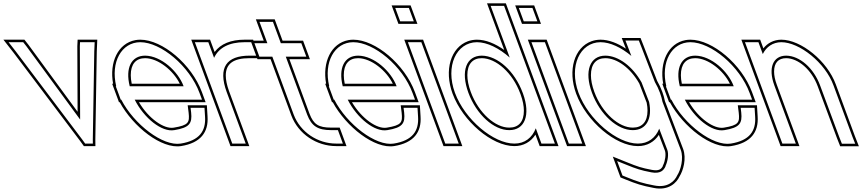

<svg xmlns="http://www.w3.org/2000/svg" viewBox="-266 -834 5136 1142"><path d="M-171.3 -527 -215 -583H-128L-109.1 -559L210.6 -123L208.9 -559L210 -583H297L294.7 -527L286 -4L286.3 20H240.4L223.1 -4ZM-183.2 -517.9 211 4.9 232.8 35H301.5L301 -4L309.6 -526.6L312.6 -598H195.7L193.9 -559.3L195.5 -169.1L-97.2 -568.1L-120.7 -598H-245.7Z M505.5 -321H826.1C792.9 -411 691.3 -502 597.5 -503C514.7 -503 478.6 -429.5 505.5 -321ZM455.3 -241H452.1L437.4 -281L422.6 -321H425.2C391 -464.5 456.2 -582.1 568 -583C691.2 -583 861.8 -441 920.8 -281L935.6 -241H895.6H535.3C590.9 -130.8 696.8 -46.6 770.2 -60H771C861.6 -75 877.8 -100 870.9 -165L867.4 -193H950.3L953.5 -141C959.6 -54 919.7 2 809.1 20C702.4 37.4 531.4 -94.1 455.3 -241ZM517.5 -336C513.6 -354.5 511.8 -371.5 511.8 -387C511.7 -452.7 542.3 -488 597.4 -488C675.7 -487.2 765.1 -414.1 803.4 -336ZM446.2 -226C525.9 -79.5 695.3 53.8 811.5 34.8C927.8 15.9 975 -47.8 968.4 -142L964.4 -208H850.3L856 -163.3C862.2 -105.4 855.7 -89.3 768 -74.8C709.8 -64.1 617.2 -129.5 560.5 -226H957.1L934.9 -286.2C874.3 -450.7 700.7 -598 567.9 -598C558.1 -597.9 548.7 -597 539.5 -595.4C436.4 -576.6 383.3 -464.3 406.7 -336H401.1L441.7 -226Z M1007.3 -490C1035.1 -549.8 1095.9 -583 1189 -583H1229L1258.5 -503H1218.5C1081.2 -503 1029.3 -432.5 1082.2 -286.8L1084 -282L1098.8 -242L1180.6 -20L1195.4 20H1115.4L1100.6 -20L1018.8 -242L1004 -282C1003.5 -283.3 1003 -284.6 1002.6 -285.9L907.8 -543L893 -583H973L987.8 -543ZM1010.5 -524.7 983.5 -598H871.5L988.5 -280.7C989 -279.4 989.5 -278.1 989.9 -276.8L1104.9 35H1216.9L1096.3 -291.9C1083.1 -328.3 1076.9 -359.3 1076.9 -384.6C1076.8 -453.6 1120.2 -488 1218.5 -488H1280L1239.5 -598H1189C1107.1 -598 1046.5 -573 1010.5 -524.7Z M1433.8 -497 1561 -152C1587.1 -84 1623.9 -60 1703.9 -60H1743.9L1773.4 20H1733.4C1623.4 20 1520.3 -48 1481 -152L1353.8 -497H1315.8H1275.8L1246.3 -577H1286.3H1324.3L1292.2 -664L1277.4 -704H1357.4L1372.2 -664L1404.3 -577H1486.3H1526.3L1555.8 -497H1515.8ZM1455.3 -482H1577.3L1536.7 -592H1414.7L1367.9 -719H1255.9L1302.7 -592H1224.7L1265.3 -482H1343.3L1466.9 -146.8C1508.7 -36.5 1617.4 35 1733.4 35H1794.9L1754.4 -75H1703.9C1628.1 -75 1599.1 -94.5 1575 -157.3Z M1772.5 -321H2093.1C2059.9 -411 1958.3 -502 1864.5 -503C1781.7 -503 1745.6 -429.5 1772.5 -321ZM1722.3 -241H1719.1L1704.4 -281L1689.6 -321H1692.2C1658 -464.5 1723.2 -582.1 1835 -583C1958.2 -583 2128.8 -441 2187.8 -281L2202.6 -241H2162.6H1802.3C1857.9 -130.8 1963.8 -46.6 2037.2 -60H2038C2128.6 -75 2144.8 -100 2137.9 -165L2134.4 -193H2217.3L2220.5 -141C2226.6 -54 2186.7 2 2076.1 20C1969.4 37.4 1798.4 -94.1 1722.3 -241ZM1784.5 -336C1780.6 -354.5 1778.8 -371.5 1778.8 -387C1778.7 -452.7 1809.3 -488 1864.4 -488C1942.7 -487.2 2032.1 -414.1 2070.4 -336ZM1713.2 -226C1792.9 -79.5 1962.3 53.8 2078.5 34.8C2194.8 15.9 2242 -47.8 2235.4 -142L2231.4 -208H2117.3L2123 -163.3C2129.2 -105.4 2122.7 -89.3 2035 -74.8C1976.8 -64.1 1884.2 -129.5 1827.5 -226H2224.1L2201.9 -286.2C2141.3 -450.7 1967.7 -598 1834.9 -598C1825.1 -597.9 1815.7 -597 1806.5 -595.4C1703.4 -576.6 1650.3 -464.3 1673.7 -336H1668.1L1708.7 -226Z M2154.3 -707H2114.3L2084.8 -787H2124.8H2125.8H2165.8L2195.3 -707H2155.3ZM2174.8 -543 2160 -583H2240L2254.8 -543L2447.6 -20L2462.4 20H2382.4L2367.6 -20ZM2103.8 -692H2216.8L2176.2 -802H2063.3ZM2138.5 -598 2371.9 35H2483.9L2250.5 -598Z M2440 -282C2381.4 -441 2448.5 -582 2570.5 -583C2632.2 -583 2703.1 -547.1 2765.8 -491.5L2667.1 -759L2652.3 -799H2732.3L2747.1 -759L2921.6 -285.7L2923 -282L3019.6 -20L3034.4 20H2954.4L2939.6 -20L2920.9 -70.9C2899.5 -15.1 2855.2 20.5 2792.9 20C2669.6 20 2499 -122 2440 -282ZM2520 -282C2567.9 -152 2671.9 -59 2763.4 -60C2854.9 -60 2891.3 -148.8 2844.8 -277.3L2843 -282C2795.4 -411 2693.9 -502 2600 -503C2507.4 -503 2472.4 -411 2520 -282ZM2425.9 -276.8C2486.6 -112.3 2660.2 35 2792.8 35C2848.4 35.4 2892 8.8 2918.8 -33.2L2943.9 35H3055.9L2742.8 -814H2630.8L2733.1 -536.7C2679.5 -574.7 2623.6 -598 2570.4 -598C2551.3 -597.8 2533.5 -594.6 2516.9 -588.6C2415.7 -551.6 2374.1 -417.4 2425.9 -276.8ZM2534.1 -287.2C2520.2 -324.7 2513.8 -358.6 2513.8 -387C2513.7 -452.4 2544.7 -488 2599.9 -488C2684.3 -487.1 2782.6 -402.4 2828.9 -276.8L2830.6 -272.2C2843.8 -235.8 2849.9 -203.2 2850 -175.7C2850.2 -110.2 2819 -75 2763.3 -75C2681.5 -74.1 2580.8 -160.4 2534.1 -287.2Z M2889.3 -707H2849.3L2819.8 -787H2859.8H2860.8H2900.8L2930.3 -707H2890.3ZM2909.8 -543 2895 -583H2975L2989.8 -543L3182.6 -20L3197.4 20H3117.4L3102.6 -20ZM2838.8 -692H2951.8L2911.2 -802H2798.3ZM2873.5 -598 3106.9 35H3218.9L2985.5 -598Z M3175 -282C3116.4 -441 3183.5 -582 3305.5 -583C3363.5 -583 3429.6 -551.3 3489.3 -501.3L3469.9 -552L3454 -593H3533.7L3549.1 -554L3629 -346.4C3641.2 -325.5 3651.5 -303.9 3659.4 -282C3666.1 -263.8 3671.1 -245.8 3674.5 -228.2L3783 57C3801.8 108 3782.6 178 3762.1 209C3747.9 241 3707.6 286 3624.8 269C3555.4 256 3522.5 245 3461.4 220L3436.4 210L3404.7 124L3459.6 146C3518.6 170 3544.9 179 3607.9 191C3660.9 201 3682.1 180 3692.9 154L3692.5 153C3705 127 3713 84 3703 57L3655 -68.6C3633.3 -14.1 3589.3 20.5 3527.9 20C3404.6 20 3234 -122 3175 -282ZM3255 -282C3302.9 -152 3406.9 -59 3498.4 -60C3577.5 -60 3615.4 -126.4 3594.8 -227.5L3550 -343.7C3496.4 -439.1 3413.1 -502.2 3335 -503C3242.4 -503 3207.4 -411 3255 -282ZM3160.9 -276.8C3221.6 -112.3 3395.2 35 3527.8 35C3582.8 35.4 3626 9.5 3653 -31.9L3689 62.3C3696.5 82.8 3690.2 123.3 3679 146.5L3676.2 152.2L3676.7 153.4C3667.6 171.3 3654.2 184.5 3610.7 176.3C3548.2 164.4 3524.2 156.1 3465.2 132.1L3379 97.5L3424.7 221.4L3455.7 233.9C3516.9 258.9 3552.2 270.7 3621.9 283.7C3711.7 302.2 3759 251.9 3775.3 216.2C3798.1 180.7 3818.1 108.8 3797.1 51.7L3689 -232.4C3685.1 -251.7 3680.3 -268.6 3673.5 -287.1C3665.3 -309.6 3654.8 -331.7 3642.6 -352.9L3563 -559.4L3543.9 -608H3432L3455.9 -546.6L3456.8 -544.5C3407.1 -577.5 3354.8 -598 3305.4 -598C3286.3 -597.8 3268.5 -594.6 3251.9 -588.6C3150.7 -551.6 3109.1 -417.4 3160.9 -276.8ZM3269.1 -287.2C3255.2 -324.7 3248.8 -358.6 3248.8 -387C3248.7 -452.4 3279.7 -488 3334.9 -488C3404.9 -487.3 3484.1 -429.4 3536.4 -337.3L3580.4 -223.3C3584 -204.7 3585.4 -190.9 3585.4 -176.3C3585.4 -110.4 3554.1 -75 3498.3 -75C3416.5 -74.1 3315.8 -160.4 3269.1 -287.2Z M3777.5 -321H4098.1C4064.9 -411 3963.3 -502 3869.5 -503C3786.7 -503 3750.6 -429.5 3777.5 -321ZM3727.3 -241H3724.1L3709.4 -281L3694.6 -321H3697.2C3663 -464.5 3728.2 -582.1 3840 -583C3963.2 -583 4133.8 -441 4192.8 -281L4207.6 -241H4167.6H3807.3C3862.9 -130.8 3968.8 -46.6 4042.2 -60H4043C4133.6 -75 4149.8 -100 4142.9 -165L4139.4 -193H4222.3L4225.5 -141C4231.6 -54 4191.7 2 4081.1 20C3974.4 37.4 3803.4 -94.1 3727.3 -241ZM3789.5 -336C3785.6 -354.5 3783.8 -371.5 3783.8 -387C3783.7 -452.7 3814.3 -488 3869.4 -488C3947.7 -487.2 4037.1 -414.1 4075.4 -336ZM3718.2 -226C3797.9 -79.5 3967.3 53.8 4083.5 34.8C4199.8 15.9 4247 -47.8 4240.4 -142L4236.4 -208H4122.3L4128 -163.3C4134.2 -105.4 4127.7 -89.3 4040 -74.8C3981.8 -64.1 3889.2 -129.5 3832.5 -226H4229.1L4206.9 -286.2C4146.3 -450.7 3972.7 -598 3839.9 -598C3830.1 -597.9 3820.7 -597 3811.5 -595.4C3708.4 -576.6 3655.3 -464.3 3678.7 -336H3673.1L3713.7 -226Z M4271 -512.6C4292.1 -555.4 4330.5 -582.5 4381 -583C4489 -583 4642.8 -461 4691.6 -326L4804.5 -20L4820.6 21H4741.6L4725.8 -19L4611.8 -326C4573.4 -430 4489.9 -502 4410.5 -503C4331.5 -503 4301.4 -430 4339.8 -326L4354.5 -286L4452.6 -20L4467.4 20H4387.4L4372.6 -20L4274.5 -286L4259.8 -326L4179.8 -543L4165 -583H4245L4259.8 -543ZM4274.5 -546.4C4274.2 -547.3 4274.2 -547.3 4273.8 -548.2L4255.5 -598H4143.5L4376.9 35H4488.9L4353.9 -331.2C4343.2 -360 4338.3 -385.9 4338.2 -407.6C4338 -460 4363.2 -488 4410.4 -488C4480.8 -487.1 4560.7 -421.1 4597.7 -320.8L4711.8 -13.6L4731.4 36H4842.6L4818.5 -25.3L4705.7 -331.1C4655.1 -471.2 4498.1 -598 4380.9 -598C4335.9 -597.6 4298.7 -577.3 4274.5 -546.4Z"/></svg>

Font: Nordica Plus
Style: NordicaClassicLightConOpOblOl
Weight: 300
Version: Version 1.01